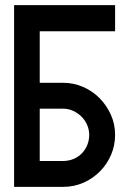

<svg xmlns="http://www.w3.org/2000/svg" viewBox="-20 -731 495 749"><path d="M226 -408Q267 -408 304 -392Q341 -376 368.5 -348Q396 -320 412.5 -283.5Q429 -247 429 -205Q429 -164 413.5 -127.5Q398 -91 370.5 -63Q343 -35 306 -18.5Q269 -2 226 -2H35V-711H429V-609H135V-408ZM135 -103H226Q248 -103 267 -111Q286 -119 299.5 -133Q313 -147 320.5 -165.5Q328 -184 328 -205Q328 -225 320 -243.5Q312 -262 298 -276Q284 -290 265.5 -298.5Q247 -307 226 -307H135Z"/></svg>

Font: Fundamental  Brigade
Style: Regular
Weight: 400
Designer: Peter Wiegel, original typeface by Arno Drescher 1935
Foundry: Peter Wiegel
Version: Version 0.000 2012 initial release